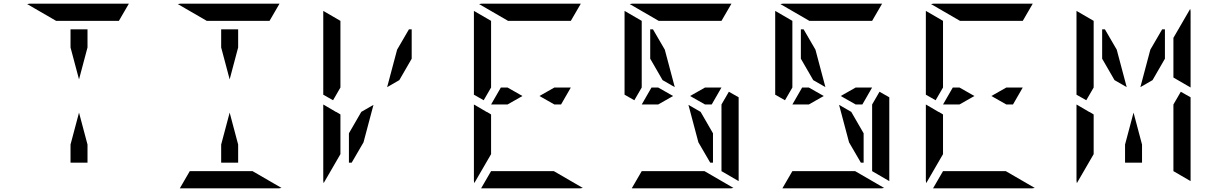

<svg xmlns="http://www.w3.org/2000/svg" viewBox="-20 -1020 6568 1040"><path d="M362 -763V-861H454V-763L408 -590ZM284 -907 127 -998Q135 -1000 140 -1000H676Q676 -1000 678 -1000L624 -907H621H590H454H362ZM454 -237V-139H362V-237L408 -410Z M1178 -763V-861H1270V-763L1224 -590ZM1348 -93 1505 -2Q1497 0 1492 0H956Q956 0 954 0L1008 -93H1011H1042H1178H1270ZM1100 -907 943 -998Q951 -1000 956 -1000H1492Q1492 -1000 1494 -1000L1440 -907H1437H1406H1270H1178ZM1270 -237V-139H1178V-237L1224 -410Z M1731 -507V-959Q1731 -959 1731 -961L1824 -907V-905V-895V-861V-782V-578V-546L1784 -477ZM1824 -218V-185L1733 -28Q1731 -36 1731 -41V-454L1779 -426L1801 -413V-414L1824 -400ZM2077 -548 2131 -751 2195 -861H2210V-702L2143 -586ZM2003 -452 1949 -249 1885 -139H1870V-298L1937 -414Z M2983 -546H3072L3019 -454H2983L2902 -500ZM2729 -454H2686H2640L2693 -546H2729L2810 -500ZM2547 -507V-959Q2547 -959 2547 -961L2640 -907V-905V-895V-861V-782V-578V-546L2600 -477ZM2640 -218V-185L2549 -28Q2547 -36 2547 -41V-454L2595 -426L2617 -413V-414L2640 -400ZM2980 -93 3137 -2Q3129 0 3124 0H2588Q2588 0 2586 0L2640 -93H2643H2674H2810H2902ZM2732 -907 2575 -998Q2583 -1000 2588 -1000H3124Q3124 -1000 3126 -1000L3072 -907H3069H3038H2902H2810Z M3799 -546H3888L3835 -454H3799L3718 -500ZM3545 -454H3502H3456L3509 -546H3545L3626 -500ZM3502 -861H3517L3581 -751L3635 -548L3569 -586L3502 -702ZM3981 -493V-41Q3981 -41 3981 -39L3888 -93V-95V-103V-139V-218V-454L3928 -523ZM3363 -507V-959Q3363 -959 3363 -961L3456 -907V-905V-895V-861V-782V-578V-546L3416 -477ZM3842 -298V-139H3827L3763 -249L3709 -452L3775 -414ZM3796 -93 3953 -2Q3945 0 3940 0H3404Q3404 0 3402 0L3456 -93H3459H3490H3626H3718ZM3548 -907 3391 -998Q3399 -1000 3404 -1000H3940Q3940 -1000 3942 -1000L3888 -907H3885H3854H3718H3626Z M4615 -546H4704L4651 -454H4615L4534 -500ZM4361 -454H4318H4272L4325 -546H4361L4442 -500ZM4318 -861H4333L4397 -751L4451 -548L4385 -586L4318 -702ZM4797 -493V-41Q4797 -41 4797 -39L4704 -93V-95V-103V-139V-218V-454L4744 -523ZM4179 -507V-959Q4179 -959 4179 -961L4272 -907V-905V-895V-861V-782V-578V-546L4232 -477ZM4658 -298V-139H4643L4579 -249L4525 -452L4591 -414ZM4612 -93 4769 -2Q4761 0 4756 0H4220Q4220 0 4218 0L4272 -93H4275H4306H4442H4534ZM4364 -907 4207 -998Q4215 -1000 4220 -1000H4756Q4756 -1000 4758 -1000L4704 -907H4701H4670H4534H4442Z M5431 -546H5520L5467 -454H5431L5350 -500ZM5177 -454H5134H5088L5141 -546H5177L5258 -500ZM4995 -507V-959Q4995 -959 4995 -961L5088 -907V-905V-895V-861V-782V-578V-546L5048 -477ZM5088 -218V-185L4997 -28Q4995 -36 4995 -41V-454L5043 -426L5065 -413V-414L5088 -400ZM5428 -93 5585 -2Q5577 0 5572 0H5036Q5036 0 5034 0L5088 -93H5091H5122H5258H5350ZM5180 -907 5023 -998Q5031 -1000 5036 -1000H5572Q5572 -1000 5574 -1000L5520 -907H5517H5486H5350H5258Z M6336 -782V-815L6427 -972Q6429 -964 6429 -959V-546L6336 -600V-607ZM5950 -861H5965L6029 -751L6083 -548L6017 -586L5950 -702ZM6429 -493V-41Q6429 -41 6429 -39L6336 -93V-95V-103V-139V-218V-454L6376 -523ZM5811 -507V-959Q5811 -959 5811 -961L5904 -907V-905V-895V-861V-782V-578V-546L5864 -477ZM5904 -218V-185L5813 -28Q5811 -36 5811 -41V-454L5859 -426L5881 -413V-414L5904 -400ZM6157 -548 6211 -751 6275 -861H6290V-702L6223 -586ZM6166 -237V-139H6074V-237L6120 -410Z"/></svg>

Font: DSEG14 Modern Mini
Style: Regular
Weight: 400
Designer: Keshikan(Twitter:@keshinomi_88pro)
Version: Version 0.46